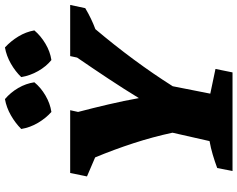

<svg xmlns="http://www.w3.org/2000/svg" viewBox="-112 -849 961 777"><g transform="rotate(-90 368.5 -460.5)"><path d="M65 0 77 -62Q104 -72 131 -80Q158 -88 186 -93L220 -243Q203 -322 177.5 -400.5Q152 -479 120 -556L43 -589L57 -657H311L304 -625Q320 -564 334.5 -502Q349 -440 360 -379Q396 -438 438 -501.5Q480 -565 524 -629L530 -657H737L724 -596Q682 -571 639 -555Q574 -478 516 -399.5Q458 -321 408 -242L378 -90L478 -69L464 0ZM356 -921Q383 -898 401 -867Q419 -836 424 -802Q403 -776 370.5 -757Q338 -738 304 -733Q279 -755 260 -787Q241 -819 235 -855Q259 -879 290.5 -897Q322 -915 356 -921ZM565 -921Q591 -897 609.5 -866.5Q628 -836 634 -802Q612 -776 580 -757Q548 -738 514 -733Q488 -754 469.5 -786.5Q451 -819 445 -855Q468 -879 499.5 -897Q531 -915 565 -921Z"/></g></svg>

Font: Piazzolla ExtraBold
Style: Italic
Weight: 800
Italic angle: -11.3°
Designer: Juan Pablo del Peral
Foundry: Huerta Tipografica
Version: Version 1.330